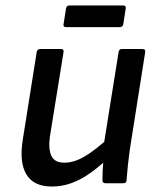

<svg xmlns="http://www.w3.org/2000/svg" viewBox="-20 -669 573 701"><path d="M169 12Q103 12 76.5 -32Q50 -76 63 -158L114 -479Q116 -490 127 -490H203Q214 -490 212 -479L162 -169Q156 -123 168 -99Q180 -75 215 -75Q250 -75 288.5 -97.5Q327 -120 382 -170L370 -87Q337 -56 305 -34Q273 -12 239.5 0Q206 12 169 12ZM365 0Q354 0 354 -11Q354 -29 355 -49Q356 -69 358 -90V-135L413 -479Q415 -490 424 -490H500Q512 -490 510 -478L454 -123Q450 -95 447 -66.5Q444 -38 442 -11Q442 0 430 0ZM221 -570Q210 -570 212 -580L221 -638Q223 -649 233 -649H430Q441 -649 439 -638L430 -580Q428 -570 417 -570Z"/></svg>

Font: Sofia Sans SemiBold
Style: Italic
Weight: 600
Italic angle: -9°
Designer: Botio Nikoltchev, Ani Petrova
Foundry: lettersoup
Version: Version 4.100-B